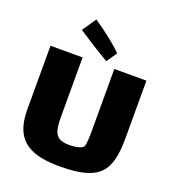

<svg xmlns="http://www.w3.org/2000/svg" viewBox="-142 -892 913 1012"><g transform="rotate(20 314.0 -386.0)"><path d="M389 -652C356 -688 281 -745 225 -783L172 -705C201 -685 294 -626 349 -594ZM403 -570V-219C403 -202 403 -144 394 -132C383 -118 347 -112 317 -112C232 -112 225 -156 225 -249V-570H45V-211C45 -24 160 11 309 11C537 11 583 -64 583 -251V-570Z"/></g></svg>

Font: FilmFarsi_V5 Display
Style: Regular
Weight: 400
Designer: Borna Izadpanah
Foundry: Borna Izadpanah
Version: Version 1.000;PS 001.000;hotconv 1.0.88;makeotf.lib2.5.64775